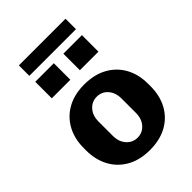

<svg xmlns="http://www.w3.org/2000/svg" viewBox="-249 -975 1097 1097"><g transform="rotate(-45 300.0 -426.0)"><path d="M300 10Q219 10 160.8 -22.8Q102.5 -55.5 71.2 -113.8Q40 -172 40 -246V-265Q40 -341 71.5 -398.8Q103 -456.5 161 -488.8Q219 -521 298.5 -521Q380.5 -521 439 -488.2Q497.5 -455.5 528.8 -398Q560 -340.5 560 -265V-246Q560 -169.5 528.5 -111.8Q497 -54 438.8 -22Q380.5 10 300 10ZM300 -90Q340 -90 366.5 -119.8Q393 -149.5 393 -198V-313Q393 -361.5 366.5 -391.2Q340 -421 300 -421Q260.5 -421 233.8 -391.2Q207 -361.5 207 -313V-198Q207 -149.5 233.8 -119.8Q260.5 -90 300 -90ZM112 -777.5V-862H489V-777.5ZM489 -596H339V-729.5H489ZM262 -596H112V-729.5H262Z"/></g></svg>

Font: Chivo Mono Medium
Style: Regular
Weight: 500
Monospace: yes
Designer: Hector Gatti
Foundry: Omnibus-Type
Version: Version 1.008